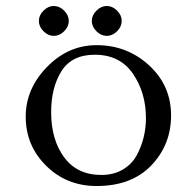

<svg xmlns="http://www.w3.org/2000/svg" viewBox="-20 -607 645 642"><path d="M125.5 -571.5Q141 -587 160 -587Q179 -587 194.5 -571.5Q210 -556 210 -537Q210 -518 194.5 -502.5Q179 -487 160 -487Q141 -487 125.5 -502.5Q110 -518 110 -537Q110 -556 125.5 -571.5ZM302.5 -571.5Q318 -587 337 -587Q356 -587 371.5 -571.5Q387 -556 387 -537Q387 -518 371.5 -502.5Q356 -487 337 -487Q318 -487 302.5 -502.5Q287 -518 287 -537Q287 -556 302.5 -571.5ZM66 -217Q66 -310 137 -383Q208 -456 303 -456Q405 -456 478.5 -388.5Q552 -321 552 -221Q552 -123 486 -54Q420 15 303 15Q203 15 134.5 -52.5Q66 -120 66 -217ZM297 -424Q220 -424 185.5 -369Q151 -314 151 -232Q151 -140 194.5 -81Q238 -22 319 -22Q360 -22 390.5 -40Q421 -58 437 -87.5Q453 -117 460.5 -148.5Q468 -180 468 -212Q468 -297 424.5 -360.5Q381 -424 297 -424Z"/></svg>

Font: EB Garamond 12 All SC
Style: AllSC
Weight: 400
Version: Version 0.016 ; ttfautohint (v0.97) -l 8 -r 50 -G 200 -x 0 -